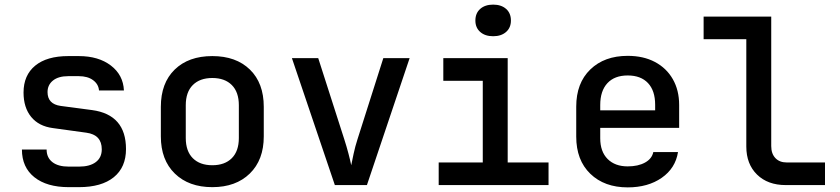

<svg xmlns="http://www.w3.org/2000/svg" viewBox="-20 -802 3640 832"><path d="M278 9Q183 9 129 -34Q75 -77 75 -154H182Q182 -119 207 -99.5Q232 -80 278 -80H322Q369 -80 395 -99.5Q421 -119 421 -155Q421 -218 354 -227L209 -247Q148 -255 115 -295.5Q82 -336 82 -401Q82 -476 132.5 -517.5Q183 -559 276 -559H321Q407 -559 460.5 -518Q514 -477 517 -410H409Q407 -437 383.5 -454.5Q360 -472 321 -472H276Q233 -472 209.5 -453Q186 -434 186 -403Q186 -351 243 -343L379 -325Q526 -305 526 -156Q526 -77 473 -34Q420 9 322 9Z M900 9Q798 9 737.5 -50Q677 -109 677 -211V-339Q677 -442 737 -500.5Q797 -559 900 -559Q1003 -559 1063 -500.5Q1123 -442 1123 -339V-211Q1123 -109 1062.5 -50Q1002 9 900 9ZM900 -86Q954 -86 984.5 -116.5Q1015 -147 1015 -204V-346Q1015 -403 984.5 -433.5Q954 -464 900 -464Q846 -464 815.5 -433.5Q785 -403 785 -346V-204Q785 -147 815.5 -116.5Q846 -86 900 -86Z M1431 0 1245 -550H1359L1472 -198Q1482 -167 1490 -136.5Q1498 -106 1502 -86Q1506 -106 1512.5 -136.5Q1519 -167 1529 -198L1641 -550H1755L1570 0Z M1881 0V-98H2072V-452H1901V-550H2180V-98H2357V0ZM2117 -645Q2082 -645 2061 -663.5Q2040 -682 2040 -713Q2040 -745 2061 -763.5Q2082 -782 2117 -782Q2152 -782 2173 -763.5Q2194 -745 2194 -713Q2194 -682 2173 -663.5Q2152 -645 2117 -645Z M2700 10Q2599 10 2538 -49Q2477 -108 2477 -210V-340Q2477 -442 2538 -501Q2599 -560 2700 -560Q2768 -560 2818 -533.5Q2868 -507 2895.5 -459Q2923 -411 2923 -347V-248H2581V-203Q2581 -145 2613 -113Q2645 -81 2700 -81Q2745 -81 2775 -97.5Q2805 -114 2811 -143H2918Q2907 -73 2847.5 -31.5Q2788 10 2700 10ZM2581 -347V-324H2819V-348Q2819 -409 2788 -442Q2757 -475 2700 -475Q2643 -475 2612 -441.5Q2581 -408 2581 -347Z M3385 0Q3307 0 3260.5 -45.5Q3214 -91 3214 -167V-632H3029V-730H3322V-169Q3322 -136 3340 -117Q3358 -98 3389 -98H3555V0Z"/></svg>

Font: JetBrains Mono NL SemiBold
Style: Regular
Weight: 600
Designer: Philipp Nurullin, Konstantin Bulenkov
Foundry: JetBrains
Version: Version 2.304; ttfautohint (v1.8.4.7-5d5b)